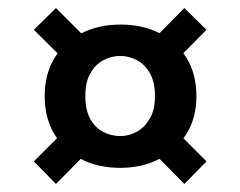

<svg xmlns="http://www.w3.org/2000/svg" viewBox="-20 -536 596 477"><path d="M279 -119Q223 -119 181 -141Q139 -163 115 -203Q91 -243 91 -297Q91 -352 115.5 -392Q140 -432 182.5 -453.5Q225 -475 280 -475Q334 -475 376.5 -453.5Q419 -432 443.5 -392Q468 -352 468 -297Q468 -243 443 -203Q418 -163 375.5 -141Q333 -119 279 -119ZM119 -79 64 -135 154 -225 216 -177ZM438 -79 351 -167 407 -221 493 -135ZM279 -198Q300 -198 319.5 -208.5Q339 -219 352 -241Q365 -263 365 -297Q365 -332 352.5 -354Q340 -376 320 -386.5Q300 -397 279 -397Q257 -397 237 -386.5Q217 -376 204.5 -354Q192 -332 192 -297Q192 -263 204 -241Q216 -219 236 -208.5Q256 -198 279 -198ZM152 -375 64 -462 119 -516 211 -424ZM399 -367 347 -424 438 -516 493 -462Z"/></svg>

Font: DM Sans 9pt SemiBold
Style: Regular
Weight: 600
Version: Version 4.004;gftools[0.9.30]